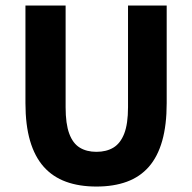

<svg xmlns="http://www.w3.org/2000/svg" viewBox="-20 -672 705 704"><path d="M333.6 12Q270.4 12 221.9 -5.7Q173.3 -23.4 140.2 -60.6Q107.2 -97.8 90.2 -155.8Q73.3 -213.8 73.3 -293.9V-651.8H220.6V-278.7Q220.6 -218.1 233.8 -182.3Q246.9 -146.5 272.2 -130.9Q297.4 -115.3 333.6 -115.3Q370.2 -115.3 396 -130.9Q421.7 -146.5 435.6 -182.3Q449.4 -218.1 449.4 -278.7V-651.8H591.2V-293.9Q591.2 -213.8 574.8 -155.8Q558.4 -97.8 525.9 -60.6Q493.4 -23.4 445.1 -5.7Q396.8 12 333.6 12Z"/></svg>

Font: Source Sans 3 VF
Style: Regular
Weight: 200
Designer: Paul D. Hunt
Foundry: Adobe
Version: Version 3.046;hotconv 1.0.118;makeotfexe 2.5.65603